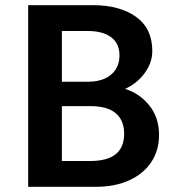

<svg xmlns="http://www.w3.org/2000/svg" viewBox="-20 -720 682 740"><path d="M88.5 0V-700H339Q441.5 -700 504.2 -655.2Q567 -610.5 567 -523Q567 -490.5 552 -461.5Q537 -432.5 513 -410.8Q489 -389 462 -377.5Q519 -359.5 556 -313Q593 -266.5 593 -199.5Q593 -140.5 563.2 -95.5Q533.5 -50.5 478.5 -25.2Q423.5 0 348.5 0ZM218.5 -99.5H328Q393.5 -99.5 426 -125.8Q458.5 -152 458.5 -204.5Q458.5 -256 426.2 -283.5Q394 -311 328.5 -311H218.5ZM218.5 -405H320Q356.5 -405 383.5 -417Q410.5 -429 425.5 -451.8Q440.5 -474.5 440.5 -506Q440.5 -552 408.8 -576.2Q377 -600.5 318 -600.5H218.5Z"/></svg>

Font: Geologica Medium
Style: Regular
Weight: 500
Designer: Sindre Bremnes, Frode Helland
Foundry: Monokrom Skriftforlag AS
Version: Version 1.010;gftools[0.9.28]